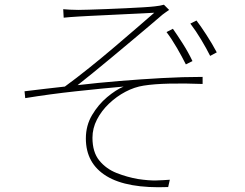

<svg xmlns="http://www.w3.org/2000/svg" viewBox="-20 -768 1040 814"><path d="M248 -729Q261 -728 276.5 -727Q292 -726 312 -726Q326 -726 357.5 -727Q389 -728 429.5 -729.5Q470 -731 511.5 -733Q553 -735 586.5 -737Q620 -739 636 -741Q647 -742 657.5 -744Q668 -746 675 -748L697 -726Q693 -723 684 -717Q675 -711 669 -706Q646 -686 611 -656.5Q576 -627 535.5 -593Q495 -559 453.5 -524.5Q412 -490 374.5 -459.5Q337 -429 309 -407Q394 -417 485 -424.5Q576 -432 666 -437Q756 -442 839 -442V-412Q764 -415 698.5 -413.5Q633 -412 589 -405Q550 -399 512 -379Q474 -359 442 -328.5Q410 -298 391 -261Q372 -224 372 -184Q372 -123 401 -87.5Q430 -52 474.5 -34.5Q519 -17 565 -9Q612 -2 643 -3Q674 -4 700 -6L693 25Q519 32 431.5 -21.5Q344 -75 344 -181Q344 -236 370.5 -280.5Q397 -325 434 -356Q471 -387 504 -401Q413 -393 302 -381Q191 -369 87 -352L84 -381Q125 -386 171.5 -391.5Q218 -397 255 -401Q303 -436 358.5 -480.5Q414 -525 468 -571Q522 -617 566 -655Q610 -693 634 -714Q620 -713 587.5 -711.5Q555 -710 514 -708Q473 -706 432 -704Q391 -702 359.5 -700.5Q328 -699 314 -698Q294 -697 276.5 -695.5Q259 -694 250 -693ZM713 -646Q730 -622 754 -584.5Q778 -547 796 -509L768 -495Q752 -527 730 -565Q708 -603 686 -632ZM813 -681Q830 -659 855 -620.5Q880 -582 899 -546L871 -531Q855 -563 832.5 -600.5Q810 -638 787 -668Z"/></svg>

Font: Noto Sans HK Thin
Style: Regular
Weight: 100
Designer: Ryoko NISHIZUKA 西塚涼子 (kana, bopomofo & ideographs); Paul D. Hunt (Latin, Greek & Cyrillic); Sandoll Communications 산돌커뮤니
Foundry: Adobe
Version: Version 2.004-H2;hotconv 1.0.118;makeotfexe 2.5.65603